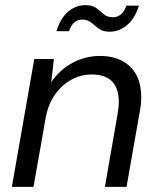

<svg xmlns="http://www.w3.org/2000/svg" viewBox="-20 -725 613 745"><path d="M26 0 113 -496H189L179 -406Q211 -454 261 -481Q311 -508 368 -508Q442 -508 485 -466.5Q528 -425 528 -348Q528 -334 526.5 -319.5Q525 -305 522 -290L471 0H387L436 -281Q438 -294 439.5 -306Q441 -318 441 -329Q441 -436 336 -436Q293 -436 255.5 -415Q218 -394 192 -356Q166 -318 157 -266L110 0ZM405 -602Q384 -602 371.5 -609Q359 -616 348.5 -625.5Q338 -635 327 -642Q316 -649 298 -649Q263 -649 248 -604H199Q215 -655 244.5 -680Q274 -705 312 -705Q339 -705 354 -693.5Q369 -682 382.5 -670Q396 -658 419 -658Q435 -658 449 -669Q463 -680 470 -703H519Q504 -654 473.5 -628Q443 -602 405 -602Z"/></svg>

Font: Rethink Sans
Style: Italic
Weight: 400
Italic angle: -10°
Designer: The Rethink Sans project authors (Hans Thiessen). DM Sans designed by Colophon Foundry.
Foundry: Rethink Communications LLC
Version: Version 1.001